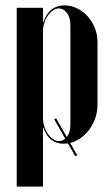

<svg xmlns="http://www.w3.org/2000/svg" viewBox="-20 -524 415 712"><path d="M139.5 -473V-495H42V168H139.5V-21.2V-49.8H141.5Q152.2 -18.5 171.2 -4.8Q190.2 9 215.5 9Q240.8 9 263.4 -2.6Q286 -14.2 303.4 -33.9Q320.8 -53.5 331.1 -79.9Q341.5 -106.2 341.5 -134.8V-368.5Q341.5 -396.2 331.5 -420.8Q321.5 -445.2 304.9 -463.8Q288.2 -482.2 266 -493.1Q243.8 -504 218.5 -504Q191.8 -504 172.2 -489.5Q152.8 -475 141.2 -442.8H139.5ZM139.5 -86.8V-409.5Q139.5 -424.5 144.4 -439.5Q149.2 -454.5 157.8 -466.5Q166.2 -478.5 176.8 -485.6Q187.2 -492.8 198 -492.8Q216.2 -492.8 228.6 -475.2Q241 -457.8 241 -432.2V-59.8Q241 -34.5 228.9 -17.6Q216.8 -0.8 198.8 -0.8Q187.5 -0.8 177 -7.9Q166.5 -15 158 -27Q149.5 -39 144.5 -54.6Q139.5 -70.2 139.5 -86.8ZM181 -81.5 259.2 55.5 266.2 51.5 188 -85.5Z"/></svg>

Font: Moniqa Black
Style: Regular
Weight: 900
Designer: Rajesh Rajput
Foundry: Rajesh Rajput
Version: Version 1.000